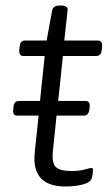

<svg xmlns="http://www.w3.org/2000/svg" viewBox="-20 -670 406 696"><path d="M217 6Q93 6 106 -118L120 -251H42Q25 -251 28 -273L29 -283Q31 -304 48 -304H125L142 -467H64Q48 -467 50 -490L51 -500Q53 -523 70 -523H149L169 -632Q173 -650 195 -650H200Q228 -650 225 -632L213 -523H335Q352 -523 350 -500L349 -490Q347 -467 329 -467H208L191 -304H290Q307 -304 305 -283L304 -273Q301 -251 284 -251H185L172 -125Q167 -81 181.5 -65.5Q196 -50 240 -50Q267 -50 286.5 -55.5Q306 -61 311 -61Q317 -61 317 -54Q317 -49 316 -40.5Q315 -32 312 -23Q307 -8 279 -1Q251 6 217 6Z"/></svg>

Font: Asap Semi Expanded Semi Expanded Light
Style: Italic
Weight: 300
Width: 6
Italic angle: -6°
Designer: Pablo Cosgaya
Foundry: Omnibus-Type
Version: Version 3.001; ttfautohint (v1.8.4.7-5d5b)